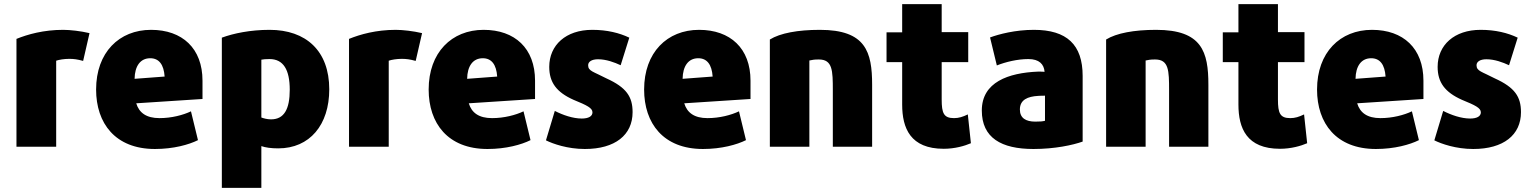

<svg xmlns="http://www.w3.org/2000/svg" viewBox="-20 -700 7434 933"><path d="M415 -539 384 -404C355 -412 338 -414 316 -414C293 -414 267 -410 253 -405V13H60V-511C114 -533 192 -555 287 -555C321 -555 373 -549 415 -539Z M964 -219 642 -198C656 -152 691 -126 755 -126C814 -126 870 -141 908 -159L942 -19C898 3 823 24 733 24C540 24 447 -101 447 -265C447 -445 559 -555 714 -555C866 -555 964 -465 964 -308ZM780 -328C776 -386 753 -417 710 -417C662 -417 635 -379 634 -317Z M1580 -266C1580 -93 1485 21 1332 21C1297 21 1270 17 1250 10V213H1058V-517C1115 -538 1197 -555 1290 -555C1467 -555 1580 -453 1580 -266ZM1388 -264C1388 -361 1357 -413 1290 -413C1273 -413 1259 -412 1250 -410V-129C1261 -125 1278 -120 1297 -120C1361 -120 1388 -170 1388 -264Z M2031 -539 2000 -404C1971 -412 1954 -414 1932 -414C1909 -414 1883 -410 1869 -405V13H1676V-511C1730 -533 1808 -555 1903 -555C1937 -555 1989 -549 2031 -539Z M2580 -219 2258 -198C2272 -152 2307 -126 2371 -126C2430 -126 2486 -141 2524 -159L2558 -19C2514 3 2439 24 2349 24C2156 24 2063 -101 2063 -265C2063 -445 2175 -555 2330 -555C2482 -555 2580 -465 2580 -308ZM2396 -328C2392 -386 2369 -417 2326 -417C2278 -417 2251 -379 2250 -317Z M3054 -155C3054 -44 2969 24 2822 24C2738 24 2667 -1 2633 -18L2676 -161C2715 -141 2764 -124 2807 -124C2840 -124 2859 -135 2859 -154C2859 -175 2833 -188 2767 -215C2684 -252 2649 -300 2649 -375C2649 -481 2730 -555 2858 -555C2930 -555 2990 -540 3038 -517C3037 -515 2997 -385 2996 -383C2966 -397 2926 -412 2886 -412C2855 -412 2838 -400 2838 -383C2838 -354 2864 -352 2927 -319C3024 -275 3054 -230 3054 -155Z M3627 -219 3305 -198C3319 -152 3354 -126 3418 -126C3477 -126 3533 -141 3571 -159L3605 -19C3561 3 3486 24 3396 24C3203 24 3110 -101 3110 -265C3110 -445 3222 -555 3377 -555C3529 -555 3627 -465 3627 -308ZM3443 -328C3439 -386 3416 -417 3373 -417C3325 -417 3298 -379 3297 -317Z M4218 13H4027V-261C4027 -357 4026 -411 3959 -411C3935 -411 3928 -409 3913 -406V13H3721V-508C3771 -539 3857 -555 3964 -555C4187 -555 4218 -448 4218 -288Z M4698 -4C4668 9 4620 23 4566 23C4404 23 4364 -77 4364 -192V-398H4288V-543H4364V-680H4556V-544H4685V-398H4556V-217C4556 -150 4566 -126 4616 -126C4639 -126 4658 -132 4683 -144Z M5241 -12C5193 5 5106 24 5002 24C4846 24 4751 -30 4751 -163C4751 -301 4880 -346 5024 -352C5036 -352 5047 -352 5056 -351C5053 -388 5030 -413 4977 -413C4924 -413 4867 -399 4824 -382L4791 -518C4834 -534 4914 -555 5004 -555C5164 -555 5241 -483 5241 -331ZM5058 -113V-235C5047 -235 5035 -235 5024 -234C4975 -231 4936 -216 4936 -168C4936 -126 4965 -109 5011 -109C5036 -109 5045 -110 5058 -113Z M5852 13H5661V-261C5661 -357 5660 -411 5593 -411C5569 -411 5562 -409 5547 -406V13H5355V-508C5405 -539 5491 -555 5598 -555C5821 -555 5852 -448 5852 -288Z M6332 -4C6302 9 6254 23 6200 23C6038 23 5998 -77 5998 -192V-398H5922V-543H5998V-680H6190V-544H6319V-398H6190V-217C6190 -150 6200 -126 6250 -126C6273 -126 6292 -132 6317 -144Z M6897 -219 6575 -198C6589 -152 6624 -126 6688 -126C6747 -126 6803 -141 6841 -159L6875 -19C6831 3 6756 24 6666 24C6473 24 6380 -101 6380 -265C6380 -445 6492 -555 6647 -555C6799 -555 6897 -465 6897 -308ZM6713 -328C6709 -386 6686 -417 6643 -417C6595 -417 6568 -379 6567 -317Z M7371 -155C7371 -44 7286 24 7139 24C7055 24 6984 -1 6950 -18L6993 -161C7032 -141 7081 -124 7124 -124C7157 -124 7176 -135 7176 -154C7176 -175 7150 -188 7084 -215C7001 -252 6966 -300 6966 -375C6966 -481 7047 -555 7175 -555C7247 -555 7307 -540 7355 -517C7354 -515 7314 -385 7313 -383C7283 -397 7243 -412 7203 -412C7172 -412 7155 -400 7155 -383C7155 -354 7181 -352 7244 -319C7341 -275 7371 -230 7371 -155Z"/></svg>

Font: Repo Black
Style: Regular
Weight: 900
Designer: Stefan Peev
Foundry: Context Ltd
Version: Version 1.502